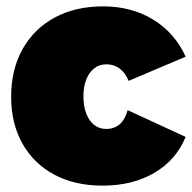

<svg xmlns="http://www.w3.org/2000/svg" viewBox="-20 -575 603 603"><path d="M384 -321Q374 -346 356 -359.5Q338 -373 314 -373Q292 -373 276 -360.5Q260 -348 251 -325.5Q242 -303 242 -272Q242 -241 251 -218Q260 -195 276 -182.5Q292 -170 314 -170Q338 -170 355 -184Q372 -198 381 -229L563 -145Q533 -72 464.5 -32Q396 8 302 8Q215 8 150.5 -26.5Q86 -61 50.5 -124Q15 -187 15 -271Q15 -357 51 -421Q87 -485 152 -520Q217 -555 304 -555Q393 -555 461 -513.5Q529 -472 563 -397Z"/></svg>

Font: Alexandria Black
Style: Regular
Weight: 900
Designer: Mohamed Gaber
Foundry: Kief Type Foundry
Version: Version 5.100